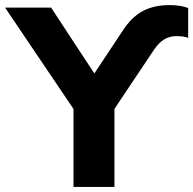

<svg xmlns="http://www.w3.org/2000/svg" viewBox="-43 -735 760 755"><path d="M246 0V-364L276 -262L-23 -705H158L334 -437H322L438 -612Q473 -667 517.5 -691Q562 -715 624 -715Q645 -715 664.5 -712Q684 -709 697 -703V-586Q687 -590 676 -591.5Q665 -593 650 -593Q625 -593 603.5 -580.5Q582 -568 563 -540L377 -262L407 -364V0Z"/></svg>

Font: Nunito Sans 9pt ExtraBold
Style: Regular
Weight: 800
Version: Version 3.101;gftools[0.9.27]